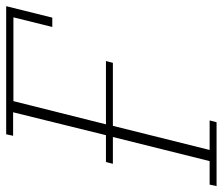

<svg xmlns="http://www.w3.org/2000/svg" viewBox="-78 -668 738 637"><g transform="rotate(-90 291.5 -349.0)"><path d="M-2 -23H76L156 -344H67L73 -367H162L238 -675H160L165 -698H590L552 -545H521L553 -674H275L198 -367H408L402 -344H193L113 -23H211L205 0H-7Z"/></g></svg>

Font: IBM Plex Serif ExtLt
Style: Italic
Weight: 200
Italic angle: -14°
Designer: Mike Abbink, Paul van der Laan, Pieter van Rosmalen
Foundry: Bold Monday
Version: Version 3.001